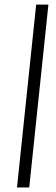

<svg xmlns="http://www.w3.org/2000/svg" viewBox="-20 -830 246 850"><path d="M55.2 0 140.1 -809.6H194.3L109.4 0Z"/></svg>

Font: Oswald
Style: Extra-Light
Weight: 200
Designer: Vernon Adams
Foundry: Vernon Adams
Version: 3.0; ttfautohint (v0.94.23-7a4d-dirty) -l 8 -r 50 -G 200 -x 